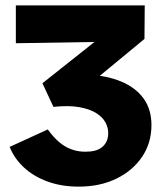

<svg xmlns="http://www.w3.org/2000/svg" viewBox="-20 -678 614 715"><path d="M273 17Q209 17 157 -2Q105 -21 69 -54.5Q33 -88 16 -131L158 -196Q178 -168 199.5 -149.5Q221 -131 245.5 -122Q270 -113 298 -113Q318 -113 333.5 -117Q349 -121 360 -130Q371 -139 377 -152Q383 -165 383 -183Q383 -203 372.5 -222.5Q362 -242 338 -257Q314 -272 275 -279Q236 -286 179 -280L138 -368L433 -602L470 -524L39 -517V-658H519L518 -533L266 -325L305 -400Q377 -397 431 -374.5Q485 -352 514.5 -311.5Q544 -271 544 -212Q544 -146 509.5 -94.5Q475 -43 414 -13Q353 17 273 17Z"/></svg>

Font: Ysabeau SC Black
Style: Regular
Weight: 900
Designer: Christian Thalmann (Catharsis Fonts)
Version: Version 2.001;gftools[0.9.30]; featfreeze: smcp